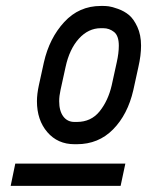

<svg xmlns="http://www.w3.org/2000/svg" viewBox="-20 -731 490 632"><path d="M371.1 -580.6Q371.1 -613.3 355.5 -625.7Q339.8 -638.2 319.8 -638.2H312Q271 -638.2 239.7 -603.8Q208.5 -569.3 195.8 -510.3L179.2 -434.6Q174.8 -415 174.8 -397.9Q174.8 -366.2 188.2 -347.9Q201.7 -329.6 225.1 -329.6H232.9Q279.8 -329.6 307.9 -364.5Q335.9 -399.4 347.7 -450.2L364.3 -525.9Q371.1 -556.2 371.1 -580.6ZM319.8 -711.4Q327.6 -711.4 337.9 -710.2Q348.1 -709 368.7 -701.7Q389.2 -694.3 404.5 -681.6Q419.9 -668.9 432.1 -642.6Q444.3 -616.2 444.3 -580.6Q444.3 -548.8 435.5 -510.3L418.9 -434.6Q400.4 -354 352.3 -305.2Q304.2 -256.3 232.9 -256.3H225.1Q169.9 -256.3 135.7 -296.1Q101.6 -335.9 101.6 -397.9Q101.6 -420.9 107.9 -450.2L124.5 -525.9Q142.6 -605.5 191.4 -658.4Q240.2 -711.4 312 -711.4ZM392.6 -192.4 377 -119.1H15.1L30.3 -192.4Z"/></svg>

Font: Anka/Coder Narrow
Style: Italic
Weight: 400
Width: 3
Italic angle: -12°
Monospace: yes
Version: Version 001.100